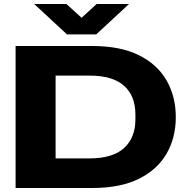

<svg xmlns="http://www.w3.org/2000/svg" viewBox="-20 -940 931 960"><path d="M58 0V-710H441Q582 -710 674.5 -664Q767 -618 813 -537.5Q859 -457 859 -354Q859 -252 813 -172Q767 -92 674.5 -46Q582 0 441 0ZM258 -148H427Q544 -148 600.5 -200Q657 -252 657 -342V-368Q657 -460 600.5 -511Q544 -562 427 -562H258ZM315 -768 151 -920H312L388 -851L463 -920H625L461 -768Z"/></svg>

Font: Special Gothic Extended Bold
Style: Regular
Weight: 700
Width: 7
Designer: Alistair McCready
Foundry: Monolith
Version: Version 1.000; ttfautohint (v1.8.4.7-5d5b)